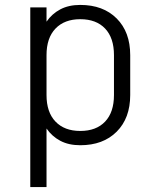

<svg xmlns="http://www.w3.org/2000/svg" viewBox="-20 -580 640 780"><path d="M103 -550H169V-492Q191 -524 225 -542Q259 -560 306 -560Q399 -560 454 -505Q509 -450 509 -356V-194Q509 -100 454 -45Q399 10 306 10Q259 10 225 -8Q191 -26 169 -58V180H103ZM306 -502Q242 -502 205.5 -464Q169 -426 169 -356V-194Q169 -124 205.5 -86Q242 -48 306 -48Q371 -48 407 -86Q443 -124 443 -194V-356Q443 -426 407 -464Q371 -502 306 -502Z"/></svg>

Font: Tiny ExtraLight
Style: Regular
Weight: 200
Monospace: yes
Designer: Philipp Nurullin, Konstantin Bulenkov
Foundry: JetBrains
Version: Version 2.251; ttfautohint (v1.8.4.7-5d5b)